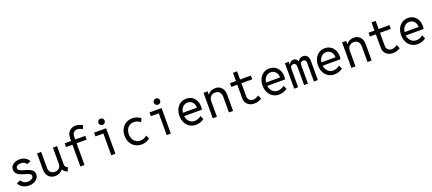

<svg xmlns="http://www.w3.org/2000/svg" viewBox="97 -2209 8244 3662"><g transform="rotate(-20 4219.0 -378.5)"><path d="M284.2 7.8Q232.9 7.8 190.7 -9.5Q148.4 -26.9 119.4 -54.4Q90.3 -82 78.1 -112.3L156.2 -144.5Q169.4 -116.2 204.1 -93.3Q238.8 -70.3 287.1 -70.3Q332 -70.3 367.2 -90.1Q402.3 -109.9 402.3 -143.6Q402.3 -169.9 380.1 -185.8Q357.9 -201.7 323 -212.6Q288.1 -223.6 249 -235.1Q210 -246.6 175 -263.9Q140.1 -281.2 117.9 -309.3Q95.7 -337.4 95.7 -381.8Q95.7 -429.7 122.3 -461.7Q148.9 -493.7 190.9 -509.5Q232.9 -525.4 279.3 -525.4Q344.7 -525.4 394.5 -496.3Q444.3 -467.3 467.8 -421.9L390.6 -389.6Q378.4 -411.1 350.6 -429.2Q322.8 -447.3 277.3 -447.3Q238.8 -447.3 208.3 -431.2Q177.7 -415 177.7 -382.8Q177.7 -355.5 200 -339.1Q222.2 -322.8 257.1 -311.8Q292 -300.8 331.1 -290Q370.1 -279.3 405 -263.2Q439.9 -247.1 462.2 -220.5Q484.4 -193.8 484.4 -150.4Q484.4 -103 456.8 -67.4Q429.2 -31.7 383.5 -12Q337.9 7.8 284.2 7.8Z M816.4 7.8Q733.9 7.8 684.3 -44.9Q634.8 -97.7 634.8 -184.6V-517.6H718.8V-188.5Q718.8 -135.3 750 -103.3Q781.2 -71.3 833 -70.3Q888.7 -69.8 922.9 -102.1Q957 -134.3 957 -188.5V-517.6H1041V-138.7Q1041 -117.7 1056.2 -98.6Q1071.3 -79.6 1097.7 -68.4L1066.4 7.8Q1033.7 -6.8 1008.1 -27.1Q982.4 -47.4 973.6 -68.4H972.2Q944.8 -31.7 903.1 -12Q861.3 7.8 816.4 7.8Z M1326.2 0V-441.4H1195.3V-517.6H1326.2V-569.3Q1326.2 -662.6 1376 -713.1Q1425.8 -763.7 1503.9 -763.7Q1536.1 -763.7 1574.2 -753.2Q1612.3 -742.7 1644.5 -723.6L1613.3 -652.3Q1587.9 -669.9 1561 -678.7Q1534.2 -687.5 1512.7 -687.5Q1467.3 -687.5 1438.7 -658.9Q1410.2 -630.4 1410.2 -572.3V-517.6H1614.3V-441.4H1410.2V0Z M1953.1 0V-441.4H1793V-517.6H2037.1V0ZM1997.1 -600.6Q1970.2 -600.6 1951.9 -618.9Q1933.6 -637.2 1933.6 -664.1Q1933.6 -690.9 1951.9 -709.2Q1970.2 -727.5 1997.1 -727.5Q2023.9 -727.5 2042.2 -709.2Q2060.5 -690.9 2060.5 -664.1Q2060.5 -637.2 2042.2 -618.9Q2023.9 -600.6 1997.1 -600.6Z M2572.3 5.9Q2497.1 5.9 2439.9 -28.1Q2382.8 -62 2350.6 -122.3Q2318.4 -182.6 2318.4 -261.7Q2318.4 -339.8 2350.1 -399.4Q2381.8 -459 2438.5 -492.7Q2495.1 -526.4 2569.3 -526.4Q2611.3 -526.4 2657.5 -510.7Q2703.6 -495.1 2736.3 -467.8L2704.1 -396.5Q2683.1 -418.5 2646.2 -433.3Q2609.4 -448.2 2571.3 -448.2Q2522 -448.2 2484.4 -424.6Q2446.8 -400.9 2425.5 -358.6Q2404.3 -316.4 2404.3 -260.7Q2404.3 -205.1 2425.8 -162.6Q2447.3 -120.1 2485.8 -96.2Q2524.4 -72.3 2575.2 -72.3Q2614.7 -72.3 2650.9 -88.1Q2687 -104 2706.1 -126L2738.3 -53.7Q2708.5 -27.3 2662.8 -10.7Q2617.2 5.9 2572.3 5.9Z M3078.1 0V-441.4H2918V-517.6H3162.1V0ZM3122.1 -600.6Q3095.2 -600.6 3076.9 -618.9Q3058.6 -637.2 3058.6 -664.1Q3058.6 -690.9 3076.9 -709.2Q3095.2 -727.5 3122.1 -727.5Q3148.9 -727.5 3167.2 -709.2Q3185.5 -690.9 3185.5 -664.1Q3185.5 -637.2 3167.2 -618.9Q3148.9 -600.6 3122.1 -600.6Z M3672.9 7.8Q3601.6 7.8 3547.1 -26.1Q3492.7 -60.1 3462.2 -120.4Q3431.6 -180.7 3431.6 -259.8Q3431.6 -338.4 3460.9 -398.2Q3490.2 -458 3542.5 -491.7Q3594.7 -525.4 3663.1 -525.4Q3727.1 -525.4 3776.1 -495.4Q3825.2 -465.3 3853 -411.9Q3880.9 -358.4 3880.9 -288.1Q3880.9 -273.4 3879.4 -255.9Q3877.9 -238.3 3875 -225.6H3513.7Q3522.9 -155.3 3566.7 -112.8Q3610.4 -70.3 3674.8 -70.3Q3708 -70.3 3743.9 -84.2Q3779.8 -98.1 3807.6 -122.1L3838.9 -46.9Q3808.1 -23.4 3762.5 -7.8Q3716.8 7.8 3672.9 7.8ZM3662.1 -447.3Q3603 -447.3 3562.7 -405.3Q3522.5 -363.3 3513.7 -293.9H3798.8Q3798.8 -362.3 3760.5 -404.8Q3722.2 -447.3 3662.1 -447.3Z M4013.7 0V-517.6H4096.7V-454.1H4100.1Q4123 -486.3 4162.8 -505.9Q4202.6 -525.4 4252 -525.4Q4332 -525.4 4378.9 -472.7Q4425.8 -419.9 4425.8 -332V0H4341.8V-314.5Q4341.8 -374.5 4310.3 -410.9Q4278.8 -447.3 4223.6 -447.3Q4168.9 -447.3 4133.3 -411.4Q4097.7 -375.5 4097.7 -314.5V0Z M4857.4 7.8Q4804.2 7.8 4762.2 -13.9Q4720.2 -35.6 4696 -74.2Q4671.9 -112.8 4671.9 -163.1V-441.4H4550.8V-517.6H4671.9V-683.6H4755.9V-517.6H4975.6V-441.4H4755.9V-171.9Q4755.9 -127.4 4786.4 -98.9Q4816.9 -70.3 4861.3 -70.3Q4892.1 -70.3 4922.6 -83.3Q4953.1 -96.2 4975.6 -114.3L5007.8 -37.1Q4975.6 -16.6 4936.8 -4.4Q4897.9 7.8 4857.4 7.8Z M5360.4 7.8Q5289.1 7.8 5234.6 -26.1Q5180.2 -60.1 5149.7 -120.4Q5119.1 -180.7 5119.1 -259.8Q5119.1 -338.4 5148.4 -398.2Q5177.7 -458 5230 -491.7Q5282.2 -525.4 5350.6 -525.4Q5414.6 -525.4 5463.6 -495.4Q5512.7 -465.3 5540.5 -411.9Q5568.4 -358.4 5568.4 -288.1Q5568.4 -273.4 5566.9 -255.9Q5565.4 -238.3 5562.5 -225.6H5201.2Q5210.4 -155.3 5254.2 -112.8Q5297.9 -70.3 5362.3 -70.3Q5395.5 -70.3 5431.4 -84.2Q5467.3 -98.1 5495.1 -122.1L5526.4 -46.9Q5495.6 -23.4 5450 -7.8Q5404.3 7.8 5360.4 7.8ZM5349.6 -447.3Q5290.5 -447.3 5250.2 -405.3Q5210 -363.3 5201.2 -293.9H5486.3Q5486.3 -362.3 5448 -404.8Q5409.7 -447.3 5349.6 -447.3Z M5666 0V-517.6H5743.2V-456.1H5744.6Q5759.3 -487.8 5782.5 -506.6Q5805.7 -525.4 5837.9 -525.4Q5867.2 -525.4 5891.4 -508.5Q5915.5 -491.7 5927.2 -460.9H5928.7Q5942.9 -489.7 5971.4 -507.6Q6000 -525.4 6033.2 -525.4Q6086.9 -525.4 6116.7 -488.5Q6146.5 -451.7 6146.5 -381.8V0H6066.4V-379.9Q6066.4 -412.1 6050.8 -429.2Q6035.2 -446.3 6008.8 -446.3Q5983.4 -446.3 5964.4 -429.7Q5945.3 -413.1 5945.3 -379.9V0H5867.2V-379.9Q5867.2 -413.1 5850.8 -429.7Q5834.5 -446.3 5808.6 -446.3Q5783.7 -446.3 5764.9 -429Q5746.1 -411.6 5746.1 -377.9V0Z M6485.4 7.8Q6414.1 7.8 6359.6 -26.1Q6305.2 -60.1 6274.7 -120.4Q6244.1 -180.7 6244.1 -259.8Q6244.1 -338.4 6273.4 -398.2Q6302.7 -458 6355 -491.7Q6407.2 -525.4 6475.6 -525.4Q6539.6 -525.4 6588.6 -495.4Q6637.7 -465.3 6665.5 -411.9Q6693.4 -358.4 6693.4 -288.1Q6693.4 -273.4 6691.9 -255.9Q6690.4 -238.3 6687.5 -225.6H6326.2Q6335.4 -155.3 6379.2 -112.8Q6422.9 -70.3 6487.3 -70.3Q6520.5 -70.3 6556.4 -84.2Q6592.3 -98.1 6620.1 -122.1L6651.4 -46.9Q6620.6 -23.4 6575 -7.8Q6529.3 7.8 6485.4 7.8ZM6474.6 -447.3Q6415.5 -447.3 6375.2 -405.3Q6335 -363.3 6326.2 -293.9H6611.3Q6611.3 -362.3 6573 -404.8Q6534.7 -447.3 6474.6 -447.3Z M6826.2 0V-517.6H6909.2V-454.1H6912.6Q6935.5 -486.3 6975.3 -505.9Q7015.1 -525.4 7064.5 -525.4Q7144.5 -525.4 7191.4 -472.7Q7238.3 -419.9 7238.3 -332V0H7154.3V-314.5Q7154.3 -374.5 7122.8 -410.9Q7091.3 -447.3 7036.1 -447.3Q6981.4 -447.3 6945.8 -411.4Q6910.2 -375.5 6910.2 -314.5V0Z M7669.9 7.8Q7616.7 7.8 7574.7 -13.9Q7532.7 -35.6 7508.5 -74.2Q7484.4 -112.8 7484.4 -163.1V-441.4H7363.3V-517.6H7484.4V-683.6H7568.4V-517.6H7788.1V-441.4H7568.4V-171.9Q7568.4 -127.4 7598.9 -98.9Q7629.4 -70.3 7673.8 -70.3Q7704.6 -70.3 7735.1 -83.3Q7765.6 -96.2 7788.1 -114.3L7820.3 -37.1Q7788.1 -16.6 7749.3 -4.4Q7710.4 7.8 7669.9 7.8Z M8172.9 7.8Q8101.6 7.8 8047.1 -26.1Q7992.7 -60.1 7962.2 -120.4Q7931.6 -180.7 7931.6 -259.8Q7931.6 -338.4 7960.9 -398.2Q7990.2 -458 8042.5 -491.7Q8094.7 -525.4 8163.1 -525.4Q8227.1 -525.4 8276.1 -495.4Q8325.2 -465.3 8353 -411.9Q8380.9 -358.4 8380.9 -288.1Q8380.9 -273.4 8379.4 -255.9Q8377.9 -238.3 8375 -225.6H8013.7Q8022.9 -155.3 8066.7 -112.8Q8110.4 -70.3 8174.8 -70.3Q8208 -70.3 8243.9 -84.2Q8279.8 -98.1 8307.6 -122.1L8338.9 -46.9Q8308.1 -23.4 8262.5 -7.8Q8216.8 7.8 8172.9 7.8ZM8162.1 -447.3Q8103 -447.3 8062.7 -405.3Q8022.5 -363.3 8013.7 -293.9H8298.8Q8298.8 -362.3 8260.5 -404.8Q8222.2 -447.3 8162.1 -447.3Z"/></g></svg>

Font: Reddit Mono
Style: Regular
Weight: 400
Monospace: yes
Designer: Stephen Hutchings
Foundry: Reddit
Version: Version 1.014; ttfautohint (v1.8.4.7-5d5b)